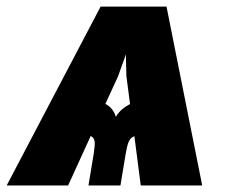

<svg xmlns="http://www.w3.org/2000/svg" viewBox="-60 -566 688 586"><path d="M369.6 0 350.1 -150.4Q337.9 -145.5 332.8 -133.3Q327.6 -121.1 323.7 -97.2L307.6 0H210L226.1 -97.2Q230 -121.6 228.8 -133.8Q227.5 -146 216.8 -150.9L147.9 0H-39.6L247.1 -545.9H448.2L557.1 0ZM261.7 -249Q286.1 -235.8 293.5 -209.5Q301.8 -223.1 313 -232.7Q324.2 -242.2 336.9 -248.5L325.7 -334.5L324.2 -399.9L300.3 -333Z"/></svg>

Font: Inter Black
Style: Italic
Weight: 900
Italic angle: -9.39999°
Designer: Rasmus Andersson
Foundry: rsms
Version: Version 4.000;git-a52131595